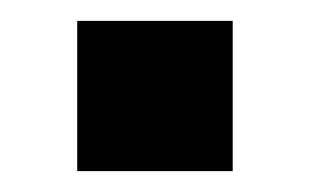

<svg xmlns="http://www.w3.org/2000/svg" viewBox="-20 -456 306 184"><path d="M203 -436H54V-292H203Z"/></svg>

Font: United Sans
Style: Bold
Weight: 700
Designer: Pablo Impallari, Rodrigo Fuenzalida (Modified by Dan O. Williams)
Version: Version 1.000;PS 001.000;hotconv 1.0.88;makeotf.lib2.5.64775